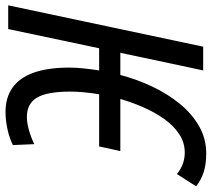

<svg xmlns="http://www.w3.org/2000/svg" viewBox="-56 -709 775 703"><g transform="rotate(90 331.5 -357.5)"><path d="M390.1 9.8Q336.9 9.8 300.5 -16.1Q264.2 -42 245.8 -94Q227.5 -146 227.5 -224.1Q227.5 -249 230.5 -276.4Q233.4 -303.7 237.8 -333H156.7L86.4 0H-0.5L150.9 -713.9H237.8L173.3 -410.6H254.4Q270.5 -471.2 297.1 -527.6Q323.7 -584 360.1 -628.4Q396.5 -672.9 442.1 -699Q487.8 -725.1 542 -725.1Q581.1 -725.1 610.1 -715.8Q639.2 -706.5 662.1 -688L617.2 -617.7Q599.6 -632.3 579.8 -639.4Q560.1 -646.5 538.6 -646.5Q502 -646.5 471.2 -626.2Q440.4 -606 416 -571.8Q391.6 -537.6 373.3 -495.8Q355 -454.1 342.3 -410.6H533.2L516.1 -333H325.2Q320.3 -304.7 317.9 -277.6Q315.4 -250.5 315.4 -226.6Q315.4 -142.6 337.4 -105.5Q359.4 -68.4 408.2 -68.4Q422.9 -68.4 439.7 -71.8Q456.5 -75.2 474.1 -81.5Q491.7 -87.9 507.8 -95.2L511.2 -17.1Q484.4 -3.9 451.9 2.9Q419.4 9.8 390.1 9.8Z"/></g></svg>

Font: Open Sans Condensed Medium
Style: Italic
Weight: 500
Width: 3
Italic angle: -12°
Designer: Monotype Design Team
Foundry: Monotype Imaging Inc.
Version: Version 3.000